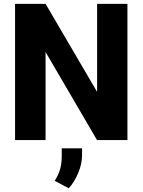

<svg xmlns="http://www.w3.org/2000/svg" viewBox="-20 -731 744 1002"><path d="M486.8 -710.9V-251.5L217.8 -710.9H58.6V0H217.8V-459.5L486.3 0H645V-710.9ZM302.2 43V85.4C302.2 142.6 287.1 177.7 265.6 212.9L338.9 251.5C357.9 231 374 204.6 387.7 172.9C401.4 141.1 408.2 109.4 408.2 77.6V43Z"/></svg>

Font: Vazirmatn ExtraBold
Style: Regular
Weight: 800
Designer: Saber Rastikerdar
Foundry: Saber Rastikerdar
Version: Version 33.003